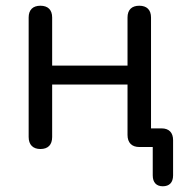

<svg xmlns="http://www.w3.org/2000/svg" viewBox="-20 -513 652 670"><path d="M548 137C571 137 584 124 584 99V-24C584 -50 570 -65 544 -65H507V-452C507 -479 492 -493 466 -493C440 -493 425 -479 425 -452V-284H162V-452C162 -479 147 -493 121 -493C95 -493 80 -479 80 -452V-35C80 -8 95 7 121 7C148 7 162 -8 162 -35V-218H425V-42C425 -15 440 0 466 0H513V99C513 124 526 137 548 137Z"/></svg>

Font: SN Pro Book
Style: Regular
Weight: 350
Designer: Tobias Whetton
Foundry: Supernotes
Version: Version 1.003;Glyphs 3.3 (3324)